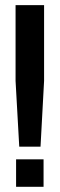

<svg xmlns="http://www.w3.org/2000/svg" viewBox="-20 -720 230 740"><path d="M136.2 -154.8H54.2L40 -408.2V-700.2H149.9V-408.2ZM42 -106H147.9V0H42Z"/></svg>

Font: VL Bebas Neue Bold
Style: Regular
Weight: 700
Designer: Ryoichi Tsunekawa
Foundry: Ryoichi Tsunekawa
Version: Version 1.300